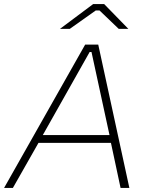

<svg xmlns="http://www.w3.org/2000/svg" viewBox="-53 -918 710 938"><path d="M-33 0H10L135 -220H489L536 0H579L427 -700H363ZM240 -777H288L415 -867H433L527 -777H574L456 -898H402ZM156 -258 385 -664H394L482 -258Z"/></svg>

Font: Fixel Display 20240404 ExLight
Style: Italic
Weight: 200
Italic angle: -10°
Designer: AlfaBravo + MacPaw
Foundry: Kyrylo Tkachov, Marchela Mozhyna, Serhii Makarenko, Maria Weinstein, Zakhar Kryvoshyya
Version: Version 1.211;Glyphs 3.2 (3225)